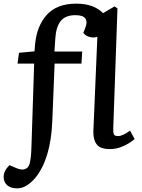

<svg xmlns="http://www.w3.org/2000/svg" viewBox="-52 -802 779 1051"><path d="M42 229Q7 229 -12.5 212Q-32 195 -32 167Q-32 133 0 102L37 118Q69 132 89 122Q109 112 113 82Q118 54 119 29Q120 4 121 -25L135 -454H44L52 -513L137 -521L140 -559Q149 -659 204 -720.5Q259 -782 366 -782Q461 -782 512 -730L575 -767L591 -756L568 -100Q567 -79 571 -68Q575 -57 594 -57Q619 -57 660 -87L685 -41Q674 -31 653.5 -18Q633 -5 606.5 4.5Q580 14 549 14Q497 14 477.5 -11.5Q458 -37 459 -82L481 -601Q465 -594 441.5 -599Q418 -604 404 -622L414 -647Q428 -680 416 -699.5Q404 -719 361 -719Q306 -719 280.5 -687Q255 -655 251 -594L246 -520H398L394 -454H247L234 -134Q225 69 141 172Q119 198 94 213.5Q69 229 42 229Z"/></svg>

Font: Literata 7pt Medium
Style: Italic
Weight: 500
Italic angle: -2°
Designer: Latin by Veronika Burian and Jose Scaglione. Greek by Irene Vlachou. Cyrillic by Vera Evstafieva
Foundry: TypeTogether
Version: Version 3.002